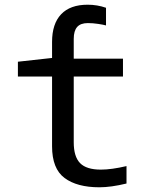

<svg xmlns="http://www.w3.org/2000/svg" viewBox="-20 -785 640 815"><path d="M201 -164V-460H56V-523L201 -539V-607Q201 -684 239.5 -724.5Q278 -765 352 -765Q393 -765 430 -752V-677Q420 -680 397 -683.5Q374 -687 353 -687Q322 -687 307.5 -670.5Q293 -654 293 -620V-536H502V-460H293V-181Q293 -120 320 -92.5Q347 -65 408 -65Q453 -65 517 -80V-6Q451 10 402 10Q307 10 254 -29.5Q201 -69 201 -164Z"/></svg>

Font: Noto Sans Mono UI
Style: Regular
Weight: 400
Monospace: yes
Designer: Monotype Design team
Foundry: Monotype Imaging Inc.
Version: Version 1.000